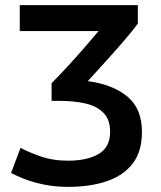

<svg xmlns="http://www.w3.org/2000/svg" viewBox="-20 -713 626 748"><path d="M246 15Q193 15 148.5 5.5Q104 -4 72 -17Q40 -30 23 -39L60 -137Q87 -122 136 -104.5Q185 -87 246 -87Q319 -87 364 -113Q409 -139 409 -200Q409 -247 383 -273.5Q357 -300 312.5 -310Q268 -320 213 -320H181V-389Q211 -419 245.5 -456.5Q280 -494 311.5 -530.5Q343 -567 364 -592H57V-693H517V-621Q498 -595 465 -556.5Q432 -518 394 -476Q356 -434 322 -397Q419 -384 476 -337Q533 -290 533 -199Q533 -123 497 -76Q461 -29 396 -7Q331 15 246 15Z"/></svg>

Font: Ubuntu Sans SemiBold
Style: Regular
Weight: 600
Designer: Dalton Maag Ltd
Foundry: Dalton Maag Ltd
Version: Version 1.006; ttfautohint (v1.8.4.7-5d5b)